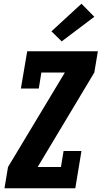

<svg xmlns="http://www.w3.org/2000/svg" viewBox="-20 -1010 545 1030"><path d="M4 0 23 -114 328 -621H202L188 -535H92L126 -735H505L486 -621L182 -114H307L321 -200H417L384 0ZM311 -788 256 -842 417 -990 486 -920Z"/></svg>

Font: Iosevka Slab Heavy
Style: Italic
Weight: 900
Italic angle: -9°
Monospace: yes
Designer: Belleve Invis
Foundry: Belleve Invis
Version: Version 11.1.0; ttfautohint (v1.8.3)